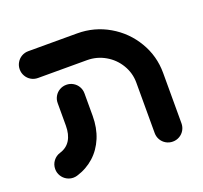

<svg xmlns="http://www.w3.org/2000/svg" viewBox="-97 -631 791 748"><g transform="rotate(-20 298.0 -257.0)"><path d="M87 4.8Q72.6 4.8 59.8 -2.4Q47 -9.6 39.3 -22.4Q31.5 -35.2 31.5 -50.7Q31.5 -69.6 42.6 -84.3Q53.7 -98.9 71.1 -104.1Q99.6 -112.6 114.1 -136.1Q128.5 -159.6 128.5 -195.9V-289.3Q128.5 -304.4 135.9 -317.2Q143.3 -330 156.1 -337.4Q168.9 -344.8 184.1 -344.8Q199.3 -344.8 212 -337.4Q224.8 -330 232.2 -317.2Q239.6 -304.4 239.6 -289.3V-195.9Q239.6 -146.3 222.8 -105.7Q205.9 -65.2 175.2 -37.6Q144.4 -10 102.6 2.6Q94.8 4.8 87 4.8ZM499.3 5.2Q484.1 5.2 471.3 -2.2Q458.5 -9.6 451.1 -22.4Q443.7 -35.2 443.7 -50.4V-259.3Q443.7 -299.3 423.3 -333.3Q403 -367.4 368.3 -387.4Q333.7 -407.4 293 -407.4H90Q74.8 -407.4 62 -414.8Q49.3 -422.2 41.9 -435Q34.4 -447.8 34.4 -463Q34.4 -478.1 41.9 -490.9Q49.3 -503.7 62 -511.1Q74.8 -518.5 90 -518.5H293Q363.7 -518.5 423.9 -483.5Q484.1 -448.5 519.4 -388.9Q554.8 -329.3 554.8 -259.3V-50.4Q554.8 -35.2 547.4 -22.4Q540 -9.6 527.2 -2.2Q514.4 5.2 499.3 5.2Z"/></g></svg>

Font: 26F Galaxy Hebrew Black
Style: Regular
Weight: 900
Designer: C₂₉H₂₅N₃O₅
Version: Version 1.000